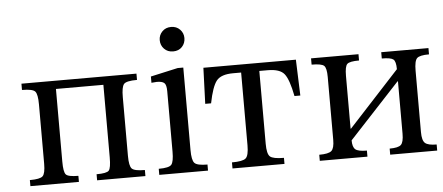

<svg xmlns="http://www.w3.org/2000/svg" viewBox="-47 -778 2036 883"><g transform="rotate(-5 970.5 -336.5)"><path d="M60 -444V-473H591V-444Q541 -444 530 -430.5Q519 -417 519 -371V-100Q519 -53 531 -40.5Q543 -28 591 -28V0H368V-28Q415 -28 425 -39.5Q435 -51 435 -100V-435H216V-100Q216 -52 226.5 -40Q237 -28 284 -28V0H60V-28Q107 -28 119.5 -40Q132 -52 132 -97V-371Q132 -418 120.5 -431Q109 -444 60 -444Z M880 -28V0H655V-28Q703 -28 714 -41.5Q725 -55 725 -101V-380Q725 -410 715 -418.5Q705 -427 681 -427Q656 -425 656 -425V-454L782 -482H808V-101Q808 -55 820 -41.5Q832 -28 880 -28ZM825 -617Q825 -593 809.5 -576.5Q794 -560 768 -560Q743 -560 727 -576.5Q711 -593 711 -617Q711 -640 727 -656.5Q743 -673 768 -673Q793 -673 809 -656.5Q825 -640 825 -617Z M1333 -307H1306Q1291 -384 1270.5 -410Q1250 -436 1194 -436H1155V-100Q1155 -53 1169 -40.5Q1183 -28 1233 -28V0H993V-28Q1043 -28 1057 -40.5Q1071 -53 1071 -100V-436H1034Q978 -436 957 -409.5Q936 -383 921 -307H894L900 -473H1327Z M1939 -473V-444Q1896 -444 1883.5 -432Q1871 -420 1871 -374V-91Q1871 -52 1885 -40Q1899 -28 1938 -28V0H1721V-28Q1761 -28 1773.5 -40Q1786 -52 1786 -91V-333H1784L1550 -81Q1550 -50 1563 -39Q1576 -28 1616 -28V0H1396V-28Q1439 -28 1452.5 -40Q1466 -52 1466 -91V-381Q1466 -422 1454.5 -433Q1443 -444 1397 -444V-473H1616V-444Q1572 -444 1561 -433Q1550 -422 1550 -379V-135H1552L1786 -389Q1786 -425 1774 -434.5Q1762 -444 1721 -444V-473Z"/></g></svg>

Font: myMathFont
Style: Regular
Weight: 400
Designer: Ross Mills, John Hudson & Paul Hanslow, Tiro Typeworks Ltd; with prior portions MicroPress Inc., and Coen Hoffman. Math 
Foundry: Tiro Typeworks Ltd
Version: Version 2.13 b171